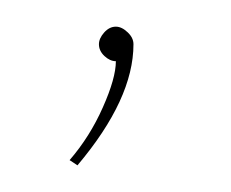

<svg xmlns="http://www.w3.org/2000/svg" viewBox="-20 -42 173 144"><path d="M54.2 -8.8Q54.2 -13.2 58.1 -17.6Q62 -22 66.9 -22Q71.3 -22 75.7 -17.8Q80.1 -13.7 80.1 -8.8Q80.1 32.2 38.1 82L32.2 78.1Q47.4 60.5 57.1 38.6Q66.9 16.6 66.9 3.9Q62.5 3.9 58.3 0Q54.2 -3.9 54.2 -8.8Z"/></svg>

Font: Rawengulk
Style: Ultralight
Weight: 200
Version: Version 0.92